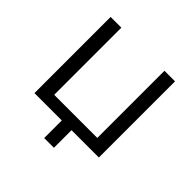

<svg xmlns="http://www.w3.org/2000/svg" viewBox="-168 -663 926 926"><g transform="rotate(45 295.0 -200.0)"><path d="M75.2 0V-519.5H148.4V-61.5H442.4V-519.5H514.6V0H328.1V120.1H261.7V0Z"/></g></svg>

Font: GenEi M Gothic v2 Regular
Style: Regular
Weight: 400
Version: Version 2.0